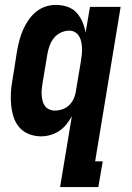

<svg xmlns="http://www.w3.org/2000/svg" viewBox="-20 -548 540 783"><path d="M204 -97Q219 -97 235 -102.5Q251 -108 263 -120Q275 -132 281.5 -147.5Q288 -163 290 -179L310 -299Q312 -312 313.5 -325Q315 -338 314.5 -351Q314 -364 311.5 -376.5Q309 -389 303 -399.5Q297 -410 286.5 -416.5Q276 -423 262 -423Q245 -423 228 -415Q211 -407 199.5 -392.5Q188 -378 182 -361Q176 -344 173 -326L153 -206Q151 -194 150 -182Q149 -170 150 -158.5Q151 -147 154 -135.5Q157 -124 163.5 -115.5Q170 -107 180.5 -102Q191 -97 204 -97ZM225 215 273 -74Q263 -56 250.5 -40.5Q238 -25 221.5 -14Q205 -3 186 2.5Q167 8 148 8Q122 8 98.5 -1Q75 -10 59 -28.5Q43 -47 35.5 -70.5Q28 -94 25.5 -119.5Q23 -145 24.5 -171Q26 -197 31 -223L50 -343Q54 -364 59.5 -385Q65 -406 74 -426.5Q83 -447 96 -466Q109 -485 126.5 -499.5Q144 -514 165 -521Q186 -528 207 -528Q232 -528 254.5 -520.5Q277 -513 292 -496.5Q307 -480 316 -459Q325 -438 329 -415L347 -520H472L368 110H399L381 215Z"/></svg>

Font: Iosevka Extrabold
Style: Italic
Weight: 800
Italic angle: -9°
Monospace: yes
Designer: Belleve Invis
Foundry: Belleve Invis
Version: Version 32.5.0; ttfautohint (v1.8.4)